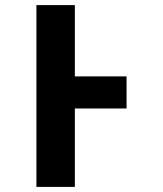

<svg xmlns="http://www.w3.org/2000/svg" viewBox="-20 -734 640 754"><path d="M274 0V-308H477V-434H274V-714H123V0Z"/></svg>

Font: Noto Sans Mono UI
Style: Bold
Weight: 700
Designer: Monotype Design team
Foundry: Monotype Imaging Inc.
Version: 1.000